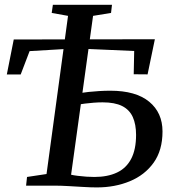

<svg xmlns="http://www.w3.org/2000/svg" viewBox="-20 -790 732 817"><path d="M392 7.5Q367 7.5 334.2 5.5Q301.5 3.5 270 1.8Q238.5 0 216 0H91L95 -37L178 -49.5L269.5 -722.5L200 -735L205 -769.5H456.5L452.5 -735L376 -722.5L282.5 -46.5Q293 -44 310.8 -41.8Q328.5 -39.5 347.8 -38.2Q367 -37 381.5 -37Q438 -37 477.8 -55.8Q517.5 -74.5 538.2 -114.2Q559 -154 559 -216Q559 -261 545 -292Q531 -323 499.8 -338.8Q468.5 -354.5 416.5 -354.5Q399 -354.5 378.8 -353Q358.5 -351.5 341.5 -349.2Q324.5 -347 316 -345.5L321 -394Q336 -396.5 357 -398.8Q378 -401 401.8 -402.5Q425.5 -404 449.5 -404Q558 -404 614.8 -357.2Q671.5 -310.5 671.5 -230.5Q671.5 -150.5 633.8 -97.8Q596 -45 532.5 -18.8Q469 7.5 392 7.5ZM9 -473 38.5 -622 639 -623 608 -473.5 549 -474 551 -573 300.5 -584 106 -572.5 68 -473Z"/></svg>

Font: Merriweather 48pt
Style: Italic
Weight: 400
Italic angle: -7.8°
Version: Version 2.101